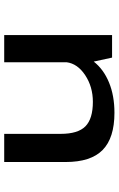

<svg xmlns="http://www.w3.org/2000/svg" viewBox="150 -700 551 890"><g transform="rotate(90 425.0 -255.5)"><path d="M143 0V-500H247.5L266 -415Q301.5 -460.5 362.8 -485.8Q424 -511 503.5 -511Q620 -511 675.8 -456.2Q731.5 -401.5 731.5 -285V0H601V-262Q601 -342 566 -376.5Q531 -411 452.5 -411Q383 -411 329.2 -375.5Q275.5 -340 269 -289V0Z"/></g></svg>

Font: League Mono Wide Medium
Style: Regular
Weight: 500
Width: 8
Designer: Tyler Finck
Foundry: The League of Moveable Type / Tyler Finck
Version: Version 2.210